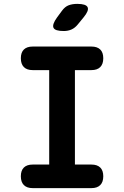

<svg xmlns="http://www.w3.org/2000/svg" viewBox="-20 -970 640 990"><path d="M366.3 -121.5H451.4Q481.2 -121.5 496.9 -106.2Q512.5 -90.9 512.5 -61.1Q512.5 -31.3 496.9 -15.7Q481.2 0 451.4 0H148.6Q118.8 0 103.1 -15.7Q87.5 -31.3 87.5 -61.1Q87.5 -90.9 103.1 -106.2Q118.8 -121.5 148.6 -121.5H233.7V-608.5H148.6Q118.8 -608.5 103.1 -624.1Q87.5 -639.8 87.5 -669.6Q87.5 -699.4 103.1 -714.7Q118.8 -730 148.6 -730H451.4Q481.2 -730 496.9 -714.7Q512.5 -699.4 512.5 -669.6Q512.5 -639.8 496.9 -624.1Q481.2 -608.5 451.4 -608.5H366.3ZM308.6 -810Q263.6 -810 255.8 -826.9Q248.1 -843.8 274.1 -880L299.3 -914.2Q314.9 -935.6 334 -942.8Q353.2 -950 378.6 -950Q423.9 -950 431.8 -932.6Q439.7 -915.2 411.3 -880.8L381 -843.8Q366.8 -826.2 348.9 -818.1Q330.9 -810 308.6 -810Z"/></svg>

Font: Maple Mono
Style: Regular
Weight: 400
Monospace: yes
Designer: subframe7536
Version: Version 7.300